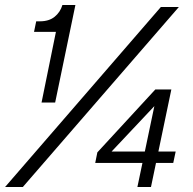

<svg xmlns="http://www.w3.org/2000/svg" viewBox="-35 -749 775 769"><path d="M131.4 -338.3 189 -621.3H101.3L110 -663.6H124.9Q161.3 -663.6 183.9 -681.9Q206.4 -700.1 215 -729H267L185.9 -338.3ZM-14.7 0 609.3 -721H681.4L56.4 0ZM515.3 0 590.6 -359.1 608 -350.3 411.9 -142H668.6L658.9 -96.4H346.4L354.9 -138.7L587.1 -390.7H651.3L569.7 0Z"/></svg>

Font: Mona Sans
Style: Italic
Weight: 200
Italic angle: -11.6951°
Designer: Deni Anggara
Foundry: GitHub
Version: Version 2.000